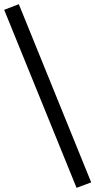

<svg xmlns="http://www.w3.org/2000/svg" viewBox="-47 -764 456 918"><path d="M-27 -717 43 -744 389 108 319 134Z"/></svg>

Font: Maitree
Style: Regular
Weight: 400
Designer: CadsonDemak Team
Foundry: CadsonDemak
Version: Version 1.001